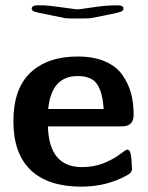

<svg xmlns="http://www.w3.org/2000/svg" viewBox="-20 -686 551 717"><path d="M30 -233Q30 -355 94 -415Q158 -475 270 -475Q330 -475 372.5 -456.5Q415 -438 437.5 -405.5Q460 -373 469.5 -337Q479 -301 479 -257Q479 -214 435 -214H159Q163 -62 286 -62Q330 -62 366.5 -76.5Q403 -91 426 -108.5Q449 -126 453 -127H457L462 -125Q467 -120 469.5 -102.5Q472 -85 472 -70L473 -55Q473 -42 457 -33Q380 11 284 11Q159 11 94.5 -51Q30 -113 30 -233ZM98 -654Q100 -666 118 -666H144Q158 -666 211.5 -658.5Q265 -651 270 -651Q276 -651 325.5 -658.5Q375 -666 413 -666H421Q436 -666 441 -658V-654L440 -649Q437 -645 433.5 -643Q430 -641 403 -635Q376 -629 318 -618L298 -617H244L224 -618Q195 -624 156 -632Q115 -640 107.5 -643Q100 -646 98 -654ZM160 -279H367Q364 -337 344 -369.5Q324 -402 270 -402Q172 -402 160 -279Z"/></svg>

Font: CMU Sans Serif
Style: Bold
Weight: 700
Version: Version 0.7.0